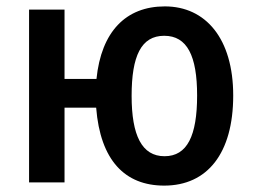

<svg xmlns="http://www.w3.org/2000/svg" viewBox="-20 -571 795 601"><path d="M710 -272C710 -450 624 -551 496 -551C374 -551 297 -472 282 -324H182V-541H71V0H182V-234H281C294 -69 371 10 494 10C629 10 710 -91 710 -272ZM392 -271C392 -396 422 -459 494 -459C566 -459 597 -396 597 -272C597 -146 566 -82 495 -82C424 -82 392 -147 392 -271Z"/></svg>

Font: Noto Sans UI SemiCondensed Medium
Style: Regular
Weight: 500
Width: 4
Designer: Monotype Design Team
Foundry: Monotype Imaging Inc.
Version: Version 1.901